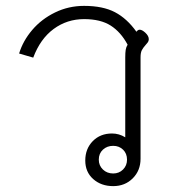

<svg xmlns="http://www.w3.org/2000/svg" viewBox="-20 -623 591 653"><path d="M270 -77Q270 -117 295.5 -143Q321 -169 361 -169Q385 -169 406 -156V-428Q406 -444 407.5 -453.5Q409 -463 414 -471Q391 -514 356.5 -536Q322 -558 266 -558Q208 -558 162.5 -524.5Q117 -491 93 -427L45 -441Q58 -484 89.5 -521Q121 -558 167 -580.5Q213 -603 266 -603Q330 -603 371 -581.5Q412 -560 444 -515Q449 -522 455 -522Q463 -522 474 -512Q486 -501 486 -490Q486 -483 481.5 -477.5Q477 -472 476 -471Q467 -461 462.5 -452.5Q458 -444 458 -428V-83Q458 -43 431.5 -16.5Q405 10 365 10Q324 10 297 -14Q270 -38 270 -77ZM412 -80Q412 -101 398.5 -114Q385 -127 365 -127Q344 -127 330 -114Q316 -101 316 -80Q316 -60 330 -46.5Q344 -33 365 -33Q385 -33 398.5 -46.5Q412 -60 412 -80Z"/></svg>

Font: Niramit ExtraLight
Style: Regular
Weight: 200
Designer: Katatrad Aksorn Co.,Ltd.
Foundry: Cadson Demak Co.,Ltd.
Version: Version 1.000; ttfautohint (v1.6)